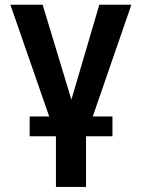

<svg xmlns="http://www.w3.org/2000/svg" viewBox="-20 -565 583 789"><path d="M333.5 203.1H209.9V-5H101.9V-86.3H182.2L22.7 -545.5H155.2L273.4 -155.5L388.1 -545.5H519.9L361.2 -86.3H442.1V-5H333.5Z"/></svg>

Font: Linik Sans SemiBold
Style: Regular
Weight: 600
Designer: Fonts by Rasmus Andersson / Changes by Cristiano Sobral with parts from Marc Monis
Foundry: rsms
Version: Version 3.020; ttfautohint (v1.6)